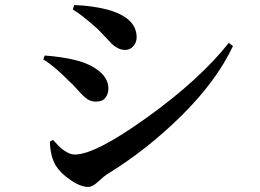

<svg xmlns="http://www.w3.org/2000/svg" viewBox="-20 -741 1040 769"><path d="M371.1 -625Q306.6 -682.6 271.5 -703.1L277.3 -720.7Q344.7 -718.8 408.2 -703.1Q527.3 -670.9 527.3 -591.8Q527.3 -571.3 514.2 -556.2Q501 -541 481.4 -541Q465.8 -541 451.7 -548.3Q437.5 -555.7 428.7 -564.5Q419.9 -573.2 401.9 -592.8Q383.8 -612.3 371.1 -625ZM280.3 -122.1Q362.3 -122.1 570.8 -272Q779.3 -421.9 896.5 -569.3L913.1 -556.6Q846.7 -416 707.5 -278.3Q568.4 -140.6 407.2 -42Q397.5 -36.1 374 -14.2Q350.6 7.8 333 7.8Q303.7 7.8 263.7 -19Q223.6 -45.9 203.1 -78.1Q181.6 -115.2 179.7 -173.8L192.4 -180.7Q194.3 -178.7 202.1 -170.4Q210 -162.1 212.9 -158.7Q215.8 -155.3 223.6 -148.4Q231.4 -141.6 236.8 -138.2Q242.2 -134.8 250 -130.4Q257.8 -126 265.1 -124Q272.5 -122.1 280.3 -122.1ZM257.8 -415Q195.3 -478.5 153.3 -502.9L159.2 -518.6Q227.5 -513.7 283.2 -500Q338.9 -486.3 376.5 -456.5Q414.1 -426.8 414.1 -385.7Q414.1 -365.2 402.3 -349.6Q390.6 -334 364.3 -334Q344.7 -334 329.6 -344.2Q314.5 -354.5 293 -378.9Q271.5 -403.3 257.8 -415Z"/></svg>

Font: GenRyuMin TW TTF Bold
Style: Regular
Weight: 700
Version: Version 1.300